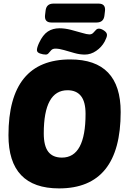

<svg xmlns="http://www.w3.org/2000/svg" viewBox="-20 -1038 698 1066"><path d="M308 8Q27 8 27 -287Q27 -708 370 -708Q650 -708 650 -416Q650 8 308 8ZM324 -163Q455 -163 455 -406Q455 -473 429.5 -505Q404 -537 355 -537Q223 -537 223 -297Q223 -228 248 -195.5Q273 -163 324 -163ZM234 -735Q219 -735 202 -741Q185 -747 185 -760Q185 -774 197 -800Q218 -845 245.5 -863Q273 -881 310 -881Q340 -881 373.5 -872.5Q407 -864 435 -855.5Q463 -847 476 -847Q489 -847 497 -855Q505 -863 512 -871Q519 -879 529 -879Q542 -879 558 -868Q574 -857 574 -844Q574 -837 570.5 -828Q567 -819 561 -807Q544 -776 514 -755.5Q484 -735 451 -735Q423 -735 393 -743.5Q363 -752 335.5 -760Q308 -768 288 -768Q273 -768 265 -760Q257 -752 250.5 -743.5Q244 -735 234 -735ZM266 -913Q226 -913 230 -953L233 -978Q237 -1018 277 -1018H527Q567 -1018 563 -978L560 -953Q556 -913 516 -913Z"/></svg>

Font: Asap Semi Condensed Semi Condensed Black
Style: Italic
Weight: 900
Width: 4
Italic angle: -6°
Designer: Pablo Cosgaya
Foundry: Omnibus-Type
Version: Version 3.001; ttfautohint (v1.8.4.7-5d5b)